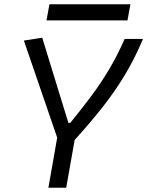

<svg xmlns="http://www.w3.org/2000/svg" viewBox="-20 -875 686 895"><path d="M205.6 0 246.6 -233.4 91.3 -686 176.8 -699.2 298.8 -302.2H307.6Q361.8 -368.7 406.5 -428.7Q451.2 -488.8 489.3 -552.7Q527.3 -616.7 561 -693.4H646.5Q607.4 -600.1 559.6 -521.5Q511.7 -442.9 454.1 -370.4Q396.5 -297.9 328.1 -222.7L288.6 0ZM196.8 -779.8 210.4 -855H587.9L574.2 -779.8Z"/></svg>

Font: Cascadia Code NF SemiLight
Style: Italic
Weight: 350
Italic angle: -10°
Monospace: yes
Designer: Aaron Bell
Foundry: Saja Typeworks
Version: Version 2404.023; ttfautohint (v1.8.4)